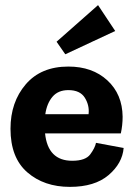

<svg xmlns="http://www.w3.org/2000/svg" viewBox="-20 -720 523 750"><path d="M430 -599 235 -508 201 -557 363 -700ZM463 -142Q458 -82 404 -36Q350 10 253 10Q152 10 86.5 -47Q21 -104 21 -217Q21 -321 80.5 -390.5Q140 -460 247 -460Q341 -460 399.5 -406Q458 -352 459 -264Q459 -231 452 -199H156Q167 -92 262 -92Q314 -92 332.5 -117Q351 -142 355 -162ZM326 -274Q330 -308 311.5 -338Q293 -368 247 -368Q207 -368 185 -342Q163 -316 157 -274Z"/></svg>

Font: Zilla Slab Bold
Style: Bold
Weight: 700
Designer: Typotheque.com
Foundry: Typotheque type foundry
Version: Version 1.1; 2017; ttfautohint (v1.6)